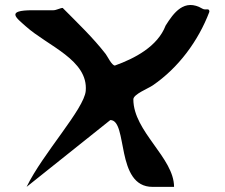

<svg xmlns="http://www.w3.org/2000/svg" viewBox="-20 -730 878 750"><path d="M83.9 0C83.9 0 410.8 -261 410.9 -261C481.2 -261 429.4 0 575.9 0H659.9C659.9 -113.9 500.9 -216 500.9 -342C500.9 -361.8 558.4 -384.1 575.9 -396C676.8 -464.6 754.8 -570.2 797.9 -684C797.9 -700.9 783.8 -688.3 770.9 -696C699.8 -738.1 658.2 -679.8 626.9 -630C595.7 -548.4 506.5 -501.9 428.9 -474C416.6 -474 399.7 -510.2 392.9 -519C342.4 -584 283.1 -640.2 224.9 -699C215.5 -699 200 -690 188.9 -690H107.9C0.9 -690 43.2 -660.7 80.9 -627C166.9 -550 325.1 -495.8 314.9 -375C308.9 -304 146.9 -130.3 83.9 0Z"/></svg>

Font: Rocketfuel
Style: Regular
Weight: 400
Designer: Mew Too
Foundry: Cannot Into Space Fonts.
Version: Version 0.27